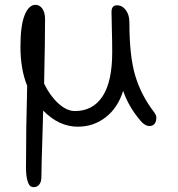

<svg xmlns="http://www.w3.org/2000/svg" viewBox="-20 -481 740 797"><path d="M121.1 295.9Q111.8 295.9 105.2 290.8Q98.6 285.6 93.3 266.4Q87.9 247.1 87.9 213.9Q87.9 51.8 92.8 -125Q64.9 -192.9 64.9 -288.1Q64.9 -375.5 82.3 -418.2Q99.6 -460.9 127 -460.9Q145 -460.9 156 -444.8Q167 -428.7 167 -401.9Q167 -313.5 163.1 -133.8Q187 -84 221.9 -52Q256.8 -20 291 -20Q365.2 -20 405.5 -80.8Q445.8 -141.6 445.8 -264.2Q445.8 -311.5 444.3 -359.6Q442.9 -407.7 442.9 -431.2Q442.9 -459 465.8 -459Q487.3 -459 502.2 -439.2Q517.1 -419.4 517.1 -388.2Q517.1 -247.6 541.5 -166.5Q565.9 -85.4 619.1 -16.1Q633.3 1 627.2 21.5Q621.1 42 600.1 42Q581.5 42 563 20Q512.7 -39.6 491.2 -104Q469.7 -34.2 419.2 5.4Q368.7 44.9 303.2 44.9Q224.6 44.9 159.2 -22Q158.2 21.5 156.2 82.8Q154.3 144 153.1 184.8Q151.9 225.6 151.9 251Q151.9 274.9 142.6 285.4Q133.3 295.9 121.1 295.9Z"/></svg>

Font: Shantell Sans Bouncy
Style: Regular
Weight: 300
Designer: Stephen Nixon, Anya Danilova, Shantell Martin
Foundry: Arrow Type
Version: Version 1.006;[9816181b4]